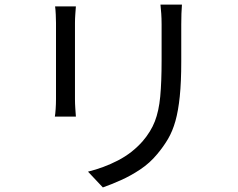

<svg xmlns="http://www.w3.org/2000/svg" viewBox="-20 -779 1040 840"><path d="M776 -759Q773 -722 773 -672Q773 -652 773 -621Q773 -590 773 -559.5Q773 -529 773 -510Q773 -420 766.5 -357Q760 -294 747.5 -249.5Q735 -205 715 -171Q695 -137 668 -105Q636 -66 594 -38Q552 -10 509.5 9Q467 28 430 41L365 -28Q434 -45 496 -77Q558 -109 604 -161Q640 -203 657.5 -248Q675 -293 681 -356.5Q687 -420 687 -514Q687 -533 687 -563.5Q687 -594 687 -624.5Q687 -655 687 -672Q687 -698 685.5 -719Q684 -740 682 -759ZM312 -751Q311 -737 309.5 -717Q308 -697 308 -679Q308 -670 308 -637.5Q308 -605 308 -561Q308 -517 308 -472Q308 -427 308 -392.5Q308 -358 308 -345Q308 -326 309.5 -304.5Q311 -283 312 -269H220Q222 -280 223.5 -302Q225 -324 225 -346Q225 -359 225 -393.5Q225 -428 225 -472.5Q225 -517 225 -561Q225 -605 225 -637.5Q225 -670 225 -679Q225 -693 224 -715Q223 -737 221 -751Z"/></svg>

Font: Go Noto Current
Style: Regular
Weight: 400
Designer: Monotype Design Team
Foundry: Monotype Imaging Inc.
Version: Version 2.007; ttfautohint (v1.8) -l 8 -r 50 -G 200 -x 14 -D